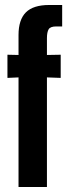

<svg xmlns="http://www.w3.org/2000/svg" viewBox="-20 -749 288 769"><path d="M54.2 0V-439L9.8 -437V-529.8L54.2 -528.8V-608.9Q54.2 -669.9 83.7 -699.5Q113.3 -729 176.8 -729H229V-643.1H205.1Q181.6 -643.1 174.8 -631.6Q168 -620.1 168 -596.2V-528.8L223.1 -529.8V-437L168 -439V0Z"/></svg>

Font: Lumene Sans Condensed
Style: Bold
Weight: 600
Width: 3
Designer: Deni Anggara
Version: Version 1.003;Glyphs 3.1.2 (3151)